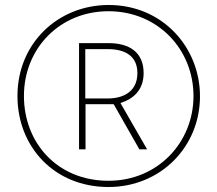

<svg xmlns="http://www.w3.org/2000/svg" viewBox="-20 -742 871 770"><path d="M415 8C623 8 782 -152 782 -356C782 -552 632 -722 416 -722C213 -722 50 -569 50 -357C50 -153 198 8 415 8ZM415 -17C210 -17 76 -169 76 -357C76 -549 221 -697 415 -697C614 -697 756 -543 756 -357C756 -172 614 -17 415 -17ZM297 -143H323V-324H436L539 -143H570L463 -329C515 -345 556 -381 556 -449C556 -533 498 -569 416 -569H297ZM411 -347H322V-545H413C482 -545 531 -517 531 -449C531 -377 478 -347 411 -347Z"/></svg>

Font: Noto Sans Arabic SemCond Thin
Style: Regular
Weight: 100
Width: 4
Designer: Monotype Design Team, Nadine Chahine, Nizar Qandah and Khaled Hosny
Foundry: Monotype Imaging Inc.
Version: Version 2.012